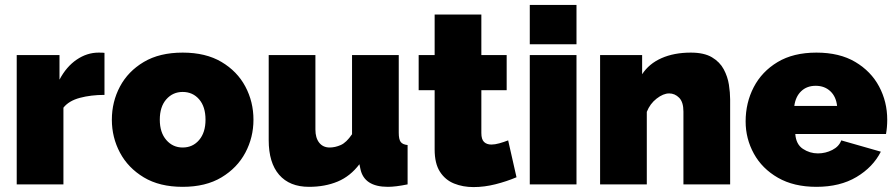

<svg xmlns="http://www.w3.org/2000/svg" viewBox="-20 -750 3643 781"><path d="M405 -364Q350 -364 305 -352Q260 -340 238 -312V0H48V-526H222V-426Q250 -479 292 -507.5Q334 -536 381 -536Q400 -536 405 -535Z M723 10Q629 10 565 -28.5Q501 -67 468 -129Q435 -191 435 -263Q435 -336 468 -398Q501 -460 565 -498Q629 -536 723 -536Q817 -536 881 -498Q945 -460 978 -398Q1011 -336 1011 -263Q1011 -191 978 -129Q945 -67 881 -28.5Q817 10 723 10ZM630 -263Q630 -211 656.5 -180.5Q683 -150 723 -150Q764 -150 790 -180.5Q816 -211 816 -263Q816 -316 790 -346Q764 -376 723 -376Q683 -376 656.5 -346Q630 -316 630 -263Z M1073 -180V-526H1263V-223Q1263 -189 1278.5 -169.5Q1294 -150 1321 -150Q1343 -150 1366 -160Q1389 -170 1412 -204V-526H1602V-210Q1602 -183 1610 -172.5Q1618 -162 1638 -160V0Q1589 10 1558 10Q1461 10 1446 -63L1442 -82Q1405 -33 1353.5 -11.5Q1302 10 1237 10Q1158 10 1115.5 -39Q1073 -88 1073 -180Z M2081 -29Q2041 -12 1995.5 -0.5Q1950 11 1906 11Q1863 11 1827 -3.5Q1791 -18 1769.5 -51.5Q1748 -85 1748 -142V-383H1683V-526H1748V-691H1938V-526H2041V-383H1938V-209Q1938 -183 1949 -172.5Q1960 -162 1979 -162Q1993 -162 2011 -167Q2029 -172 2047 -179Z M2135 -570V-730H2325V-570ZM2135 0V-526H2325V0Z M2950 0H2760V-296Q2760 -335 2742.5 -352.5Q2725 -370 2702 -370Q2678 -370 2651 -349Q2624 -328 2611 -295V0H2421V-526H2592V-448Q2620 -491 2671 -513.5Q2722 -536 2790 -536Q2844 -536 2876 -517Q2908 -498 2924 -468Q2940 -438 2945 -405.5Q2950 -373 2950 -346Z M3301 10Q3209 10 3144.5 -27Q3080 -64 3046.5 -125Q3013 -186 3013 -256Q3013 -332 3046 -395.5Q3079 -459 3143 -497.5Q3207 -536 3301 -536Q3395 -536 3459 -498Q3523 -460 3556 -398Q3589 -336 3589 -263Q3589 -232 3584 -205H3215Q3218 -163 3246 -144.5Q3274 -126 3307 -126Q3338 -126 3365.5 -140Q3393 -154 3402 -179L3563 -133Q3531 -70 3464 -30Q3397 10 3301 10ZM3211 -319H3385Q3381 -357 3357.5 -379Q3334 -401 3298 -401Q3262 -401 3239 -379Q3216 -357 3211 -319Z"/></svg>

Font: Raleway Black
Style: Regular
Weight: 900
Designer: Matt McInerney, Pablo Impallari, Rodrigo Fuenzalida
Foundry: Matt McInerney, Pablo Impallari, Rodrigo Fuenzalida
Version: Version 4.026